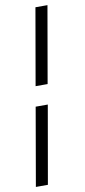

<svg xmlns="http://www.w3.org/2000/svg" viewBox="-95 -746 404 914"><g transform="rotate(-10 107.5 -289.5)"><path d="M1 131.8 66.4 -244.6H125L59.1 131.8ZM141.1 -340.8H83L147.5 -710.9H205.6Z"/></g></svg>

Font: TypoPRO Roboto
Style: Italic
Weight: 300
Italic angle: -12°
Designer: Google
Version: Version 2.136; 2016